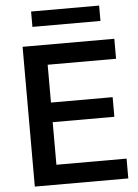

<svg xmlns="http://www.w3.org/2000/svg" viewBox="-62 -1009 759 1057"><g transform="rotate(-5 317.0 -481.0)"><path d="M86.9 0V-772.5H593.8V-662.1H215.8V-453.1H556.6V-344.7H215.8V-109.4H603.5V0ZM150.4 -877V-961.9H526.4V-877Z"/></g></svg>

Font: Gothic A1
Style: Bold
Weight: 700
Version: Version 2.50